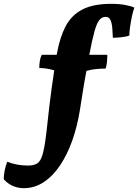

<svg xmlns="http://www.w3.org/2000/svg" viewBox="-173 -734 721 1002"><path d="M45 -448H123L124 -454Q139 -538 169 -596Q199 -654 256 -684Q313 -714 408 -714Q448 -714 480.5 -708Q513 -702 528 -694Q521 -675 515.5 -648.5Q510 -622 506 -595Q502 -568 502 -549Q490 -543 463.5 -540Q437 -537 416 -537Q415 -563 413 -588Q411 -613 403.5 -629.5Q396 -646 378 -646Q359 -646 345.5 -629.5Q332 -613 320 -570Q308 -527 293 -448H387Q387 -427 385 -407.5Q383 -388 378 -376Q350 -376 326.5 -373.5Q303 -371 278 -364Q267 -306 259 -254.5Q251 -203 243 -154Q230 -74 204.5 -1.5Q179 71 141.5 127.5Q104 184 56 216Q8 248 -49 248Q-78 248 -104.5 237Q-131 226 -153 202Q-154 181 -148.5 155Q-143 129 -135 110Q-111 120 -83.5 125Q-56 130 -26 130Q3 130 21 119Q39 108 49.5 71.5Q60 35 69 -41Q75 -100 85 -183.5Q95 -267 110 -367Q87 -374 67 -376.5Q47 -379 32 -379Q32 -398 35 -416.5Q38 -435 45 -448Z"/></svg>

Font: Vollkorn ExtraBold
Style: Italic
Weight: 800
Italic angle: -11°
Designer: Friedrich Althausen
Foundry: Friedrich Althausen
Version: Version 5.000; ttfautohint (v1.8.3)